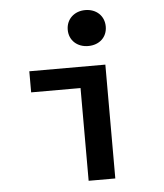

<svg xmlns="http://www.w3.org/2000/svg" viewBox="-52 -778 704 825"><g transform="rotate(-5 299.5 -366.0)"><path d="M84 -400H297V0H412V-491H84ZM346 -577C394 -577 428 -608 428 -654C428 -700 394 -732 346 -732C299 -732 264 -700 264 -654C264 -608 299 -577 346 -577Z"/></g></svg>

Font: Source Code Pro Semibold
Style: Regular
Weight: 600
Monospace: yes
Designer: Paul D. Hunt
Foundry: Adobe Systems Incorporated
Version: Version 1.017;PS 1.000;hotconv 1.0.70;makeotf.lib2.5.5900